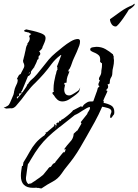

<svg xmlns="http://www.w3.org/2000/svg" viewBox="-54 -592 762 1058"><path d="M-20 6Q-21 5 -23 5Q-24 4 -27 4Q-28 3 -30 2Q-32 1 -34 -1H-27Q-25 -2 -22.5 -3Q-20 -4 -19 -5Q-13 -9 -10 -10Q-5 -13 0.5 -24.5Q6 -36 11.5 -49.5Q17 -63 20 -70L23 -82Q23 -87 25 -93Q27 -104 31.5 -114Q36 -124 41 -135Q41 -135 43 -144Q43 -152 44 -154Q43 -154 43 -155H41Q40 -155 39 -156Q39 -157 40 -158V-159L48 -174Q52 -182 60 -184Q63 -192 71.5 -207Q80 -222 80 -228Q80 -236 77 -243Q73 -248 73 -257Q73 -259 73.5 -261Q74 -263 75 -265Q76 -267 76 -269.5Q76 -272 77 -274Q78 -276 80 -285Q82 -294 84 -303.5Q86 -313 87 -316Q90 -339 98 -348L96 -350Q101 -356 105.5 -364Q110 -372 110 -380Q110 -384 109 -386Q107 -388 107 -391Q107 -396 111 -399Q115 -402 118 -404V-405Q112 -407 110 -409Q107 -412 103 -412V-416Q103 -417 102.5 -415.5Q102 -414 101 -414Q102 -414 101 -413L98 -414Q96 -415 94.5 -415Q93 -415 91 -416Q89 -416 87 -416.5Q85 -417 83 -418Q79 -419 79 -423Q79 -425 84 -427.5Q89 -430 91 -430Q106 -427 127.5 -422Q149 -417 168.5 -410Q188 -403 194 -394Q196 -391 196.5 -387.5Q197 -384 197 -381Q197 -372 192 -360L183 -339Q180 -335 180 -331Q180 -327 173.5 -319.5Q167 -312 162 -310Q163 -309 163 -308.5Q163 -308 163 -308Q163 -306 164 -305Q168 -305 166 -302Q168 -300 168 -296Q168 -293 166.5 -289.5Q165 -286 161 -285Q160 -284 160 -283Q158 -279 158 -276V-275H159Q159 -264 152 -263Q150 -255 145 -244Q138 -231 135 -224V-223Q135 -220 133 -220L131 -218Q130 -215 126 -211Q125 -209 123.5 -207.5Q122 -206 121 -204Q119 -201 117 -198Q115 -195 117 -190H116V-189Q116 -186 115 -186Q113 -182 109.5 -178Q106 -174 100 -172L68 -94Q67 -90 62 -88L68 -82H60L64 -78H59L58 -77H56Q55 -76 51 -76V-70L53 -69L49 -62L48 -61H45Q41 -59 41 -59Q39 -57 39 -55Q39 -49 40 -48Q44 -52 53.5 -63Q63 -74 73 -87.5Q83 -101 90 -112.5Q97 -124 96 -127Q101 -127 105 -137Q108 -140 110 -143Q111 -145 114 -148Q134 -164 150 -183.5Q166 -203 182 -223Q197 -243 214 -263Q231 -283 254 -302Q271 -316 292.5 -333.5Q314 -351 336 -364Q358 -377 375 -377Q387 -377 387 -364Q387 -359 386 -352.5Q385 -346 383 -341Q377 -324 369 -306Q361 -288 353 -271Q346 -256 342 -243Q337 -227 330 -214Q328 -211 326.5 -209.5Q325 -208 324 -207Q324 -206 323.5 -203.5Q323 -201 322 -198L329 -199Q322 -183 317.5 -169.5Q313 -156 313 -141Q313 -138 311 -136V-135Q306 -135 305 -136Q303 -136 301 -134Q300 -133 300 -130Q299 -129 299 -127.5Q299 -126 298 -125L305 -128Q304 -119 302 -112Q301 -108 300.5 -105Q300 -102 300 -98Q300 -84 306.5 -75Q313 -66 328 -66Q331 -66 332 -67H335Q339 -69 346 -72.5Q353 -76 360 -81Q368 -86 375 -91Q382 -96 388 -110Q384 -92 381.5 -87.5Q379 -83 365 -71Q351 -60 330.5 -46.5Q310 -33 290 -33Q273 -33 261.5 -43.5Q250 -54 243 -67L239 -71Q235 -75 235 -79Q235 -81 236 -82V-84L242 -86L243 -87Q242 -89 241.5 -91Q241 -93 241 -95V-102Q241 -122 244.5 -142Q248 -162 253 -182H254Q256 -199 263 -210L265 -213H260L263 -217L260 -226Q262 -230 267.5 -244.5Q273 -259 278 -273Q283 -287 284 -289Q280 -289 277 -286Q250 -266 230 -239Q220 -225 209.5 -212Q199 -199 188 -186Q166 -161 141 -136Q128 -124 117 -111.5Q106 -99 95 -85L65 -45Q50 -26 33 -7Q21 5 9 5Q3 4 -3.5 5Q-10 6 -17 6ZM105 -185Q107 -190 111 -190L108 -194Q107 -192 106 -189.5Q105 -187 104 -185ZM584 -446Q569 -446 560.5 -459.5Q552 -473 552 -486Q582 -508 612.5 -529.5Q643 -551 675 -563L687 -572L688 -568Q688 -562 675 -551.5Q662 -541 656 -539Q655 -537 646 -522.5Q637 -508 624.5 -490.5Q612 -473 600.5 -459.5Q589 -446 584 -446ZM175 446Q173 446 170 446Q167 446 165 445Q163 444 160 444Q157 444 155 443Q154 444 152 444Q152 444 146 442Q143 443 137 443H128Q61 443 61 377Q61 370 61.5 363.5Q62 357 63 350Q64 343 65 336.5Q66 330 67 323L72 322L75 303Q96 269 110 243.5Q124 218 142.5 196Q161 174 193 152Q193 147 200 143L196 139L205 136L244 103L245 99V96Q246 95 245 92Q250 93 252 97Q254 99 254 101V105L253 103V108L254 106Q254 110 253 111V121Q253 125 253 118Q253 111 254 109Q255 106 255 101Q256 98 258 96Q258 94 260 94L254 92Q261 83 264 83L267 84L266 85Q266 86 267 86L276 72L279 76L284 70V68Q288 68 303.5 56.5Q319 45 333.5 32Q348 19 349 15H351L391 -6H392L400 -3L404 -9Q406 -13 408 -14V-15Q421 -26 430 -30Q439 -34 456 -33Q456 -34 457 -34H460L478 -84Q479 -86 480 -89Q481 -92 482 -96L485 -107Q486 -108 487 -109.5Q488 -111 490 -112Q494 -115 494 -116L493 -117V-118L492 -119Q488 -120 488 -125Q488 -132 492 -139Q494 -142 494.5 -145Q495 -148 496 -151H495Q491 -151 491 -156Q491 -164 498 -174Q504 -185 504 -192Q504 -197 504.5 -202.5Q505 -208 506 -212Q507 -217 507.5 -222Q508 -227 508 -232Q508 -236 508 -239.5Q508 -243 507 -245H505Q503 -245 500 -249Q497 -253 497 -255Q497 -258 498 -260V-265Q498 -280 490 -287.5Q482 -295 471 -300Q466 -302 461.5 -304Q457 -306 453 -308Q449 -310 446 -312.5Q443 -315 443 -320Q443 -329 457 -331.5Q471 -334 477 -334Q505 -334 527 -321.5Q549 -309 569 -292V-288Q569 -289 570 -289V-286L572 -282Q572 -279 573 -278Q573 -275 572 -274Q573 -269 573.5 -265Q574 -261 574 -258Q574 -250 573 -241Q572 -232 570 -224Q565 -206 565 -190Q565 -175 558 -165Q551 -154 551 -139Q551 -128 543 -128H541Q539 -128 539 -126Q539 -125 541 -121Q542 -119 542 -115Q542 -108 538 -103.5Q534 -99 529 -94H533Q534 -93 535 -93Q538 -90 538 -91Q538 -88 532.5 -76.5Q527 -65 521.5 -53Q516 -41 515 -37L518 -33Q518 -28 517 -27V-25Q540 -21 558 -11Q576 -1 576 26Q576 37 572 41Q567 46 566 49Q565 51 562 54.5Q559 58 557 58Q553 58 553 54V53Q553 48 553.5 44Q554 40 556 36Q560 29 560 22Q560 9 541 3.5Q522 -2 509 -4Q491 38 468.5 79Q446 120 423 160Q406 190 388.5 220Q371 250 351 278Q343 289 334.5 300Q326 311 317 322Q301 341 285 365Q265 394 236 409Q207 424 175 446ZM102 422Q110 419 117 419L132 409Q141 404 148 398Q152 395 156 392.5Q160 390 164 387L178 376Q183 373 187.5 367Q192 361 198 354L208 342Q210 338 213 335Q216 332 218 330L223 327L225 329L238 311L251 304L250 302L297 244V250L303 245L309 229H308L305 232H301V228Q308 218 316 208.5Q324 199 332 190Q351 171 352 145L370 128H372L395 89L391 81L426 37Q428 29 435 20Q442 10 442 2Q442 -2 440 -2Q434 -2 423.5 4Q413 10 400 18L380 31Q373 35 368 37.5Q363 40 358 42L275 108H274Q236 138 209.5 163.5Q183 189 161.5 217.5Q140 246 116 287Q112 293 108 301Q106 305 104 307.5Q102 310 100 312L97 330L94 351Q93 364 91 374Q89 384 89 392Q89 410 102 422Z"/></svg>

Font: Water Brush
Style: Regular
Weight: 400
Designer: Robert E. Leuschke
Foundry: Robert E. Leuschke
Version: Version 1.010; ttfautohint (v1.8.4.7-5d5b)